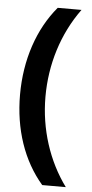

<svg xmlns="http://www.w3.org/2000/svg" viewBox="-59 -749 451 941"><g transform="rotate(5 166.5 -278.0)"><path d="M186 158H302C214 38 164 -115 164 -275C164 -434 211 -588 303 -714H186C91 -601 39 -446 39 -274C39 -104 90 47 186 158Z"/></g></svg>

Font: Kathrein 75 Bold
Style: Regular
Weight: 700
Designer: Lazydogs Typefoundry, based on Open Sans by Ascender Corporation
Foundry: Lazydogs Typefoundry
Version: Version 1.003;PS 001.003;hotconv 1.0.88;makeotf.lib2.5.64775